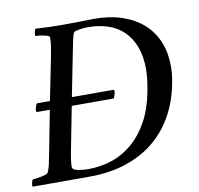

<svg xmlns="http://www.w3.org/2000/svg" viewBox="-84 -749 860 828"><g transform="rotate(-10 346.0 -334.5)"><path d="M227 -351H408Q412 -351 412.5 -346Q413 -341 411.5 -334.5Q410 -328 407.5 -322Q405 -316 403 -314H220L183 -124Q182 -120 180.5 -111.5Q179 -103 177.5 -93.5Q176 -84 175 -74Q174 -64 174 -58Q174 -52 175 -50Q178 -41 199 -37Q220 -33 243 -33Q299 -33 348.5 -50Q398 -67 438.5 -102Q479 -137 508.5 -190.5Q538 -244 552 -318Q557 -344 560 -368Q563 -392 563 -415Q563 -472 547 -513.5Q531 -555 502.5 -582.5Q474 -610 434.5 -623Q395 -636 348 -636Q343 -636 333 -635.5Q323 -635 313.5 -633.5Q304 -632 295.5 -630Q287 -628 285 -624Q279 -613 275.5 -594Q272 -575 267 -553ZM379 -667Q450 -667 504.5 -648Q559 -629 596 -595Q633 -561 652 -513.5Q671 -466 671 -408Q671 -374 663 -334Q650 -263 617.5 -202Q585 -141 533 -96Q481 -51 408 -25.5Q335 0 240 0H-6Q-9 -4 -6.5 -15.5Q-4 -27 0 -31Q5 -31 15 -32.5Q25 -34 36 -36Q47 -38 56 -41Q65 -44 67 -48Q74 -61 78.5 -81.5Q83 -102 88 -128L124 -314H68Q65 -314 64.5 -319Q64 -324 65.5 -330.5Q67 -337 69.5 -343Q72 -349 74 -351H131L169 -541Q173 -563 176 -581Q179 -599 179 -613V-621Q179 -626 171 -629Q163 -632 152.5 -634Q142 -636 132.5 -637Q123 -638 118 -638Q116 -642 118 -653.5Q120 -665 124 -669Q153 -667 183 -666Q213 -665 241 -665Q269 -665 307 -665.5Q345 -666 379 -667Z"/></g></svg>

Font: Vermiglione Medium
Style: Italic
Weight: 500
Italic angle: -11°
Version: Version 1.000